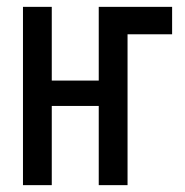

<svg xmlns="http://www.w3.org/2000/svg" viewBox="-20 -540 540 560"><path d="M47 0V-520H131V-305H268V-520H482V-440H352V0H268V-231H131V0Z"/></svg>

Font: Iosevka Medium
Style: Regular
Weight: 500
Monospace: yes
Designer: Belleve Invis
Foundry: Belleve Invis
Version: Version 32.5.0; ttfautohint (v1.8.4)